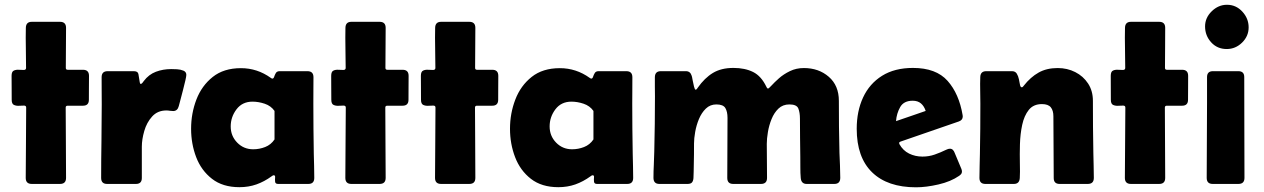

<svg xmlns="http://www.w3.org/2000/svg" viewBox="-20 -775 5324 809"><path d="M89.8 -488.8Q89.8 -530.8 88.9 -573.2Q87.9 -615.7 88.9 -657.7Q89.4 -683.1 113.8 -683.1H232.9Q258.3 -683.1 258.3 -657.7Q258.3 -615.7 257.8 -573.2Q257.3 -530.8 257.3 -488.8Q257.3 -481 265.1 -481H329.6Q355 -481 355 -455.6Q355 -430.2 354.7 -405Q354.5 -379.9 354.5 -354.5Q354.5 -329.6 329.6 -329.6H265.1Q256.8 -329.6 256.8 -321.8Q256.8 -248 257.6 -173.8Q258.3 -99.6 258.3 -25.4Q258.3 0 232.9 0H113.8Q88.4 0 88.4 -25.4Q88.4 -99.6 89.4 -173.8Q90.3 -248 90.3 -321.8Q90.3 -330.1 81.1 -330.1Q71.8 -330.1 59.8 -329.3Q47.9 -328.6 38.6 -333Q29.3 -337.4 29.3 -354.5Q29.3 -379.9 29.1 -405Q28.8 -430.2 28.8 -455.6Q28.8 -473.1 38.1 -477.5Q47.4 -481.9 59.3 -481Q71.3 -480 80.6 -480.2Q89.8 -480.5 89.8 -488.8Z M543.5 -475.1Q561 -475.1 563.2 -462.9Q565.4 -450.7 567.4 -437.5Q567.9 -435.5 568.8 -428.5Q569.8 -421.4 573.2 -421.4Q576.7 -421.4 580.6 -426.5Q584.5 -431.6 585.9 -433.6Q606.9 -461.4 637 -472.7Q667 -483.9 701.2 -483.9Q710.4 -483.9 725.6 -483.2Q740.7 -482.4 752.9 -477.3Q765.1 -472.2 765.1 -459.5Q765.1 -453.6 761 -435.8Q756.8 -418 751.2 -396Q745.6 -374 740.5 -355Q735.4 -335.9 733.4 -328.1Q728 -307.1 709.5 -307.1Q702.1 -307.1 695.3 -308.3Q688.5 -309.6 681.2 -309.6Q644 -309.6 621.1 -284.2Q598.1 -258.8 587.9 -223.1Q577.6 -187.5 577.6 -156.7V-24.9Q577.6 0 552.7 0H431.2Q406.2 0 406.2 -25.4Q406.2 -103 407.5 -180.7Q408.7 -258.3 408.7 -335.9Q408.7 -364.7 408.4 -393.1Q408.2 -421.4 408.2 -449.7Q408.2 -475.1 433.6 -475.1Z M988.8 13.7Q918.5 13.7 873.3 -21.5Q828.1 -56.6 806.6 -112.8Q785.2 -168.9 785.2 -232.4Q785.2 -297.4 807.6 -355.7Q830.1 -414.1 876.5 -450.9Q922.9 -487.8 995.1 -487.8Q1064 -487.8 1121.1 -446.8Q1125 -443.8 1127.4 -443.8Q1132.8 -443.8 1135.3 -451.7Q1137.7 -459.5 1142.3 -467.3Q1147 -475.1 1158.7 -475.1H1275.4Q1300.8 -475.1 1300.8 -449.7Q1300.8 -421.9 1300.5 -394.3Q1300.3 -366.7 1300.3 -338.9Q1300.3 -285.6 1300.8 -232.7Q1301.3 -179.7 1302.2 -126.5Q1302.7 -101.1 1303.5 -75.9Q1304.2 -50.8 1304.2 -25.4Q1304.2 0 1279.3 0H1151.9Q1140.1 0 1139.2 -9.3Q1138.2 -18.6 1139.2 -27.6Q1140.1 -36.6 1133.3 -36.6Q1129.9 -36.6 1124.5 -32.2Q1093.8 -9.8 1060.5 2Q1027.3 13.7 988.8 13.7ZM1046.9 -146Q1072.8 -146 1097.2 -155.5Q1121.6 -165 1136.7 -187.5V-307.6Q1121.6 -329.1 1095.5 -337.9Q1069.3 -346.7 1043.9 -346.7Q1001 -346.7 976.6 -314.5Q952.1 -282.2 952.1 -242.2Q952.1 -202.1 979.5 -174.1Q1006.8 -146 1046.9 -146Z M1436.5 -488.8Q1436.5 -530.8 1435.5 -573.2Q1434.6 -615.7 1435.5 -657.7Q1436 -683.1 1460.4 -683.1H1579.6Q1605 -683.1 1605 -657.7Q1605 -615.7 1604.5 -573.2Q1604 -530.8 1604 -488.8Q1604 -481 1611.8 -481H1676.3Q1701.7 -481 1701.7 -455.6Q1701.7 -430.2 1701.4 -405Q1701.2 -379.9 1701.2 -354.5Q1701.2 -329.6 1676.3 -329.6H1611.8Q1603.5 -329.6 1603.5 -321.8Q1603.5 -248 1604.2 -173.8Q1605 -99.6 1605 -25.4Q1605 0 1579.6 0H1460.4Q1435.1 0 1435.1 -25.4Q1435.1 -99.6 1436 -173.8Q1437 -248 1437 -321.8Q1437 -330.1 1427.7 -330.1Q1418.5 -330.1 1406.5 -329.3Q1394.5 -328.6 1385.3 -333Q1376 -337.4 1376 -354.5Q1376 -379.9 1375.7 -405Q1375.5 -430.2 1375.5 -455.6Q1375.5 -473.1 1384.8 -477.5Q1394 -481.9 1406 -481Q1418 -480 1427.2 -480.2Q1436.5 -480.5 1436.5 -488.8Z M1814.5 -488.8Q1814.5 -530.8 1813.5 -573.2Q1812.5 -615.7 1813.5 -657.7Q1814 -683.1 1838.4 -683.1H1957.5Q1982.9 -683.1 1982.9 -657.7Q1982.9 -615.7 1982.4 -573.2Q1981.9 -530.8 1981.9 -488.8Q1981.9 -481 1989.7 -481H2054.2Q2079.6 -481 2079.6 -455.6Q2079.6 -430.2 2079.3 -405Q2079.1 -379.9 2079.1 -354.5Q2079.1 -329.6 2054.2 -329.6H1989.7Q1981.4 -329.6 1981.4 -321.8Q1981.4 -248 1982.2 -173.8Q1982.9 -99.6 1982.9 -25.4Q1982.9 0 1957.5 0H1838.4Q1813 0 1813 -25.4Q1813 -99.6 1814 -173.8Q1814.9 -248 1814.9 -321.8Q1814.9 -330.1 1805.7 -330.1Q1796.4 -330.1 1784.4 -329.3Q1772.5 -328.6 1763.2 -333Q1753.9 -337.4 1753.9 -354.5Q1753.9 -379.9 1753.7 -405Q1753.4 -430.2 1753.4 -455.6Q1753.4 -473.1 1762.7 -477.5Q1772 -481.9 1783.9 -481Q1795.9 -480 1805.2 -480.2Q1814.5 -480.5 1814.5 -488.8Z M2332.5 13.7Q2262.2 13.7 2217 -21.5Q2171.9 -56.6 2150.4 -112.8Q2128.9 -168.9 2128.9 -232.4Q2128.9 -297.4 2151.4 -355.7Q2173.8 -414.1 2220.2 -450.9Q2266.6 -487.8 2338.9 -487.8Q2407.7 -487.8 2464.8 -446.8Q2468.8 -443.8 2471.2 -443.8Q2476.6 -443.8 2479 -451.7Q2481.4 -459.5 2486.1 -467.3Q2490.7 -475.1 2502.4 -475.1H2619.1Q2644.5 -475.1 2644.5 -449.7Q2644.5 -421.9 2644.3 -394.3Q2644 -366.7 2644 -338.9Q2644 -285.6 2644.5 -232.7Q2645 -179.7 2646 -126.5Q2646.5 -101.1 2647.2 -75.9Q2647.9 -50.8 2647.9 -25.4Q2647.9 0 2623 0H2495.6Q2483.9 0 2482.9 -9.3Q2481.9 -18.6 2482.9 -27.6Q2483.9 -36.6 2477.1 -36.6Q2473.6 -36.6 2468.3 -32.2Q2437.5 -9.8 2404.3 2Q2371.1 13.7 2332.5 13.7ZM2390.6 -146Q2416.5 -146 2440.9 -155.5Q2465.3 -165 2480.5 -187.5V-307.6Q2465.3 -329.1 2439.2 -337.9Q2413.1 -346.7 2387.7 -346.7Q2344.7 -346.7 2320.3 -314.5Q2295.9 -282.2 2295.9 -242.2Q2295.9 -202.1 2323.2 -174.1Q2350.6 -146 2390.6 -146Z M2870.1 -475.1Q2888.7 -475.1 2894.5 -455.6Q2896 -451.7 2898.4 -437.3Q2900.9 -422.9 2904.3 -409.9Q2907.7 -397 2911.1 -397Q2913.6 -397 2916.3 -400.1Q2918.9 -403.3 2919.9 -405.3Q2948.7 -446.3 2983.6 -467.5Q3018.6 -488.8 3070.3 -488.8Q3118.7 -488.8 3153.1 -471.7Q3187.5 -454.6 3209 -409.7Q3210 -407.7 3211.7 -404.8Q3213.4 -401.9 3216.3 -401.9Q3219.2 -401.9 3231 -414.8Q3242.7 -427.7 3262.2 -445.1Q3281.7 -462.4 3308.3 -475.3Q3335 -488.3 3367.2 -488.3Q3429.7 -488.3 3472.2 -451.4Q3514.6 -414.6 3514.6 -350.1Q3514.6 -295.4 3515.1 -240.5Q3515.6 -185.5 3517.1 -130.9Q3518.1 -104.5 3519.3 -78.1Q3520.5 -51.8 3520.5 -25.9Q3520.5 0 3495.6 0H3378.9Q3356.4 0 3354 -24.4Q3352.1 -46.4 3352.3 -68.8Q3352.5 -91.3 3352.1 -113.3Q3351.6 -153.8 3351.1 -194.3Q3350.6 -234.9 3350.6 -274.9Q3350.6 -300.8 3343.8 -317.9Q3336.9 -335 3306.2 -335Q3278.3 -335 3260 -317.4Q3241.7 -299.8 3231 -273.2Q3220.2 -246.6 3215.6 -218.5Q3210.9 -190.4 3210.9 -168.9Q3210.9 -133.3 3211.4 -97.4Q3211.9 -61.5 3211.9 -25.4Q3211.9 0 3186.5 0H3069.3Q3044.4 0 3044.4 -25.4Q3044.4 -88.9 3044.9 -151.9Q3045.4 -214.8 3045.4 -278.3Q3045.4 -304.2 3036.4 -319.6Q3027.3 -335 2998.5 -335Q2972.2 -335 2954.1 -317.4Q2936 -299.8 2925 -273.4Q2914.1 -247.1 2909.2 -219.2Q2904.3 -191.4 2904.3 -170.9Q2904.3 -147.9 2904.1 -124.8Q2903.8 -101.6 2903.3 -78.6Q2902.8 -64.9 2902.8 -51.3Q2902.8 -37.6 2901.9 -24.4Q2900.9 -12.2 2895.5 -6.1Q2890.1 0 2877 0H2758.3Q2733.4 0 2733.4 -25.9Q2733.4 -53.2 2734.9 -81.1Q2736.3 -108.9 2736.8 -136.7Q2739.7 -253.4 2739.7 -369.1Q2739.7 -389.2 2739.3 -409.7Q2738.8 -430.2 2739.3 -449.7Q2739.7 -475.1 2764.2 -475.1Z M3839.8 14.2Q3719.7 14.2 3654.8 -48.8Q3589.8 -111.8 3589.8 -232.4Q3589.8 -306.6 3616.7 -364.5Q3643.6 -422.4 3696.5 -455.6Q3749.5 -488.8 3826.7 -488.8Q3924.3 -488.8 3972.7 -434.3Q4021 -379.9 4036.1 -289.6Q4036.6 -287.6 4036.6 -284.2Q4036.6 -269 4020 -263.2L3773.9 -178.2Q3768.6 -176.3 3768.6 -172.4Q3768.6 -170.9 3769.5 -168Q3784.7 -140.6 3810.5 -127.9Q3836.4 -115.2 3866.7 -115.2Q3894 -115.2 3918.5 -123.8Q3942.9 -132.3 3966.8 -144Q3975.6 -148.4 3982.4 -148.4Q3990.2 -148.4 3995.1 -143.3Q4000 -138.2 4002.4 -131.3L4030.8 -63.5Q4033.2 -57.6 4033.2 -52.2Q4033.2 -45.9 4030 -42Q4026.9 -38.1 4021.5 -34.2Q3986.3 -9.8 3934.3 2.2Q3882.3 14.2 3839.8 14.2ZM3755.4 -264.6Q3787.1 -275.4 3818.1 -286.1Q3849.1 -296.9 3880.4 -307.6Q3874 -327.6 3860.6 -339.1Q3847.2 -350.6 3825.7 -350.6Q3788.1 -350.6 3772.9 -323.7Q3757.8 -296.9 3755.4 -264.6Z M4244.1 -475.1Q4257.8 -475.1 4264.2 -464.8Q4270.5 -454.6 4273.2 -441.2Q4275.9 -427.7 4277.8 -417.5Q4279.8 -407.2 4285.2 -407.2Q4288.1 -407.2 4290.3 -409.7Q4292.5 -412.1 4293.9 -414.1Q4322.3 -450.2 4356.2 -469.2Q4390.1 -488.3 4436.5 -488.3Q4477.1 -488.3 4510.7 -471.2Q4544.4 -454.1 4564.7 -423.1Q4585 -392.1 4585 -350.1Q4585 -295.4 4585.4 -240.5Q4585.9 -185.5 4586.9 -130.4Q4587.4 -104 4588.1 -77.6Q4588.9 -51.3 4588.9 -25.4Q4588.9 0 4563.5 0H4444.8Q4419.9 0 4419.9 -24.9L4418.5 -284.7Q4418.5 -309.6 4407.5 -323Q4396.5 -336.4 4370.1 -336.4Q4334.5 -336.4 4314.9 -312Q4295.4 -287.6 4287.1 -249Q4278.8 -210.4 4277.6 -167.5Q4276.4 -124.5 4277.3 -86.2Q4278.3 -47.9 4276.9 -24.9Q4275.4 0 4252 0H4131.8Q4106.9 0 4106.9 -25.4Q4106.9 -50.8 4107.7 -75.9Q4108.4 -101.1 4108.9 -126.5Q4109.9 -179.7 4110.4 -232.7Q4110.8 -285.6 4110.8 -338.9Q4110.8 -366.2 4110.1 -394.3Q4109.4 -422.4 4110.4 -449.7Q4110.8 -475.1 4135.7 -475.1Z M4721.2 -488.8Q4721.2 -530.8 4720.2 -573.2Q4719.2 -615.7 4720.2 -657.7Q4720.7 -683.1 4745.1 -683.1H4864.3Q4889.6 -683.1 4889.6 -657.7Q4889.6 -615.7 4889.2 -573.2Q4888.7 -530.8 4888.7 -488.8Q4888.7 -481 4896.5 -481H4960.9Q4986.3 -481 4986.3 -455.6Q4986.3 -430.2 4986.1 -405Q4985.8 -379.9 4985.8 -354.5Q4985.8 -329.6 4960.9 -329.6H4896.5Q4888.2 -329.6 4888.2 -321.8Q4888.2 -248 4888.9 -173.8Q4889.6 -99.6 4889.6 -25.4Q4889.6 0 4864.3 0H4745.1Q4719.7 0 4719.7 -25.4Q4719.7 -99.6 4720.7 -173.8Q4721.7 -248 4721.7 -321.8Q4721.7 -330.1 4712.4 -330.1Q4703.1 -330.1 4691.2 -329.3Q4679.2 -328.6 4669.9 -333Q4660.6 -337.4 4660.6 -354.5Q4660.6 -379.9 4660.4 -405Q4660.2 -430.2 4660.2 -455.6Q4660.2 -473.1 4669.4 -477.5Q4678.7 -481.9 4690.7 -481Q4702.6 -480 4711.9 -480.2Q4721.2 -480.5 4721.2 -488.8Z M5148.9 -568.4Q5108.9 -568.4 5083.3 -596.7Q5057.6 -625 5057.6 -663.6Q5057.6 -700.2 5085.7 -727.5Q5113.8 -754.9 5149.9 -754.9Q5188 -754.9 5214.6 -726.1Q5241.2 -697.3 5241.2 -659.7Q5241.2 -622.6 5213.6 -595.5Q5186 -568.4 5148.9 -568.4ZM5065.9 -343.8V-450.2Q5065.9 -475.1 5090.8 -475.1H5197.8Q5222.7 -475.1 5222.7 -450.2Q5222.7 -344.2 5223.1 -238Q5223.6 -131.8 5223.6 -25.4Q5223.6 0 5198.2 0H5089.8Q5064.5 0 5064.5 -25.4Q5064.5 -105 5065.2 -184.6Q5065.9 -264.2 5065.9 -343.8Z"/></svg>

Font: Belanosima SemiBold
Style: Regular
Weight: 600
Designer: The DocRepair Project, Santiago Orozco
Foundry: Google
Version: Version 2.000